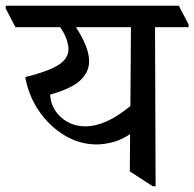

<svg xmlns="http://www.w3.org/2000/svg" viewBox="-48 -640 678 670"><path d="M289 -136Q230 -136 177.5 -167.5Q125 -199 88.5 -252Q52 -305 40 -371Q118 -390 154.5 -412.5Q191 -435 191 -469Q191 -482 184.5 -502Q178 -522 162 -545H6L-28 -610V-620H576L610 -555V-545H493L495 10H485L405 -42L406 -172Q376 -152 346 -144Q316 -136 289 -136ZM409 -545H217Q263 -475 263 -426Q263 -388 231.5 -359Q200 -330 127 -310Q128 -280 144.5 -254.5Q161 -229 188.5 -214Q216 -199 250 -199Q284 -199 323 -216Q362 -233 407 -270Z"/></svg>

Font: Tiro Devanagari Sanskrit
Style: Regular
Weight: 400
Designer: Devanagari: John Hudson & Fiona Ross. Latin: John Hudson.
Foundry: Tiro Typeworks Ltd.
Version: Version 1.52